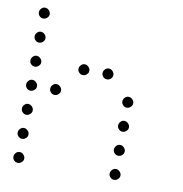

<svg xmlns="http://www.w3.org/2000/svg" viewBox="-75 -743 749 786"><g transform="rotate(10 300.0 -350.5)"><path d="M49 -673Q41 -673 34.5 -666Q28 -659 28 -651V-649Q28 -641 34.5 -634.5Q41 -628 49 -628H51Q59 -628 66 -634.5Q73 -641 73 -649V-651Q73 -659 66 -666Q59 -673 51 -673ZM49 -573Q41 -573 34.5 -566Q28 -559 28 -551V-549Q28 -541 34.5 -534.5Q41 -528 49 -528H51Q59 -528 66 -534.5Q73 -541 73 -549V-551Q73 -559 66 -566Q59 -573 51 -573ZM49 -473Q41 -473 34.5 -466Q28 -459 28 -451V-449Q28 -441 34.5 -434.5Q41 -428 49 -428H51Q59 -428 66 -434.5Q73 -441 73 -449V-451Q73 -459 66 -466Q59 -473 51 -473ZM249 -473Q241 -473 234.5 -466Q228 -459 228 -451V-449Q228 -441 234.5 -434.5Q241 -428 249 -428H251Q259 -428 266 -434.5Q273 -441 273 -449V-451Q273 -459 266 -466Q259 -473 251 -473ZM349 -473Q341 -473 334.5 -466Q328 -459 328 -451V-449Q328 -441 334.5 -434.5Q341 -428 349 -428H351Q359 -428 366 -434.5Q373 -441 373 -449V-451Q373 -459 366 -466Q359 -473 351 -473ZM49 -373Q41 -373 34.5 -366Q28 -359 28 -351V-349Q28 -341 34.5 -334.5Q41 -328 49 -328H51Q59 -328 66 -334.5Q73 -341 73 -349V-351Q73 -359 66 -366Q59 -373 51 -373ZM149 -373Q141 -373 134.5 -366Q128 -359 128 -351V-349Q128 -341 134.5 -334.5Q141 -328 149 -328H151Q159 -328 166 -334.5Q173 -341 173 -349V-351Q173 -359 166 -366Q159 -373 151 -373ZM449 -373Q441 -373 434.5 -366Q428 -359 428 -351V-349Q428 -341 434.5 -334.5Q441 -328 449 -328H451Q459 -328 466 -334.5Q473 -341 473 -349V-351Q473 -359 466 -366Q459 -373 451 -373ZM49 -273Q41 -273 34.5 -266Q28 -259 28 -251V-249Q28 -241 34.5 -234.5Q41 -228 49 -228H51Q59 -228 66 -234.5Q73 -241 73 -249V-251Q73 -259 66 -266Q59 -273 51 -273ZM449 -273Q441 -273 434.5 -266Q428 -259 428 -251V-249Q428 -241 434.5 -234.5Q441 -228 449 -228H451Q459 -228 466 -234.5Q473 -241 473 -249V-251Q473 -259 466 -266Q459 -273 451 -273ZM49 -173Q41 -173 34.5 -166Q28 -159 28 -151V-149Q28 -141 34.5 -134.5Q41 -128 49 -128H51Q59 -128 66 -134.5Q73 -141 73 -149V-151Q73 -159 66 -166Q59 -173 51 -173ZM449 -173Q441 -173 434.5 -166Q428 -159 428 -151V-149Q428 -141 434.5 -134.5Q441 -128 449 -128H451Q459 -128 466 -134.5Q473 -141 473 -149V-151Q473 -159 466 -166Q459 -173 451 -173ZM49 -73Q41 -73 34.5 -66Q28 -59 28 -51V-49Q28 -41 34.5 -34.5Q41 -28 49 -28H51Q59 -28 66 -34.5Q73 -41 73 -49V-51Q73 -59 66 -66Q59 -73 51 -73ZM449 -73Q441 -73 434.5 -66Q428 -59 428 -51V-49Q428 -41 434.5 -34.5Q441 -28 449 -28H451Q459 -28 466 -34.5Q473 -41 473 -49V-51Q473 -59 466 -66Q459 -73 451 -73Z"/></g></svg>

Font: Doto Rounded Light
Style: Regular
Weight: 300
Monospace: yes
Version: Version 1.000